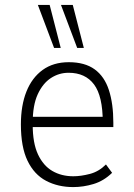

<svg xmlns="http://www.w3.org/2000/svg" viewBox="-20 -753 547 781"><path d="M278 8Q216 8 167.5 -17.5Q119 -43 92 -99Q65 -155 65 -247Q65 -324 87.5 -380.5Q110 -437 153.5 -468.5Q197 -500 260 -500Q325 -500 365 -471Q405 -442 423 -386.5Q441 -331 441 -254V-236H97V-278H418L398 -256Q398 -362 362.5 -409.5Q327 -457 259 -457Q220 -457 187 -435.5Q154 -414 133.5 -369.5Q113 -325 113 -253V-246Q113 -171 134.5 -125Q156 -79 193 -57.5Q230 -36 278 -36Q309 -36 345.5 -45.5Q382 -55 411 -84L436 -50Q402 -17 360.5 -4.5Q319 8 278 8ZM294 -558 228 -733H276L321 -558ZM200 -558 134 -733H182L227 -558Z"/></svg>

Font: Nunito Sans 7pt Condensed ExtraLight
Style: Regular
Weight: 250
Width: 3
Designer: Vernon Adams
Foundry: Vernon Adams
Version: Version 3.101;gftools[0.9.27]